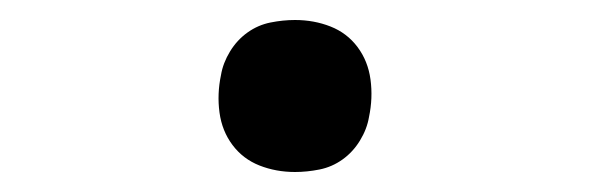

<svg xmlns="http://www.w3.org/2000/svg" viewBox="-20 -421 590 192"><path d="M275 -249Q256 -249 239.5 -255.5Q223 -262 212.5 -276Q202 -290 199.5 -308.5Q197 -327 201 -346Q203 -358 210 -369.5Q217 -381 227.5 -388.5Q238 -396 250.5 -398.5Q263 -401 275 -401Q294 -401 310.5 -394.5Q327 -388 337.5 -374Q348 -360 350.5 -341.5Q353 -323 349 -304Q347 -292 340 -280.5Q333 -269 322.5 -261.5Q312 -254 299.5 -251.5Q287 -249 275 -249Z"/></svg>

Font: Lode Term
Style: Italic
Weight: 400
Italic angle: -11°
Monospace: yes
Designer: Belleve Invis
Foundry: Belleve Invis
Version: Version 29.2.0